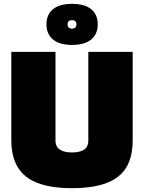

<svg xmlns="http://www.w3.org/2000/svg" viewBox="-20 -970 750 1000"><path d="M39 -239V-700H269V-237Q269 -225 272.5 -215Q276 -205 283 -198Q290 -191 300.5 -186Q311 -181 324.5 -178.5Q338 -176 355 -176Q374 -176 388 -179Q402 -182 412 -187Q422 -192 428 -199.5Q434 -207 437 -216.5Q440 -226 440 -237V-700H671V-239Q671 -187 659 -146.5Q647 -106 622.5 -76.5Q598 -47 560.5 -28Q523 -9 471.5 0.5Q420 10 354 10Q290 10 239 0.5Q188 -9 150.5 -28Q113 -47 88.5 -76.5Q64 -106 51.5 -146.5Q39 -187 39 -239ZM355 -736Q291 -736 256.5 -764Q222 -792 222 -843Q222 -895 256.5 -922.5Q291 -950 355 -950Q420 -950 454.5 -922.5Q489 -895 489 -843Q489 -792 454.5 -764Q420 -736 355 -736ZM355 -821Q378 -821 378 -843Q378 -865 355 -865Q332 -865 332 -843Q332 -821 355 -821Z"/></svg>

Font: Georama ExtraCondensed Thin Black
Style: Regular
Weight: 900
Version: Version 1.001